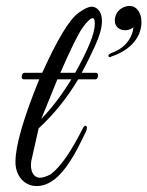

<svg xmlns="http://www.w3.org/2000/svg" viewBox="-20 -625 496 646"><path d="M32 -80C32 -33 62 1 103 1C144 1 182 -28 218 -86C231 -105 248 -138 270 -184C278 -204 265 -209 257 -190C218 -113 183 -63 151 -39C137 -31 124 -27 113 -27C82 -30 81 -70 87 -91L110 -193C162 -241 206 -296 243 -358H301C311 -358 314 -380 303 -380H255C270 -408 285 -438 300 -471C315 -504 323 -531 323 -554C323 -577 315 -593 300 -600C293 -603 281 -608 246 -583C211 -559 170 -485 122 -380H62C52 -380 49 -358 60 -358H112C59 -228 32 -135 32 -80ZM183 -380C218 -460 243 -511 258 -532C273 -553 285 -564 292 -564C297 -564 299 -557 299 -544C299 -513 277 -459 233 -380ZM220 -358C189 -307 155 -262 119 -225L173 -358ZM456 -551C456 -580 441 -605 416 -605C392 -605 370 -587 367 -564C360 -526 402 -512 429 -533C424 -490 393 -459 353 -446C337 -438 348 -428 355 -435C408 -452 456 -492 456 -551Z"/></svg>

Font: VL Great Vibes
Style: Regular
Weight: 400
Designer: Robert E. Leuschke
Foundry: Robert E. Leuschke
Version: Version 1.001